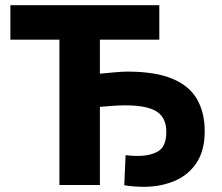

<svg xmlns="http://www.w3.org/2000/svg" viewBox="-20 -713 854 740"><path d="M534 7Q518 7 497 5.5Q476 4 459 1L464 -115Q484 -112 510 -112Q561 -112 591 -131Q621 -150 621 -205Q621 -259 584 -283Q547 -307 462 -307Q442 -307 412.5 -305Q383 -303 365 -301V0H209V-560H20V-693H594V-560H365V-429Q386 -431 418.5 -434Q451 -437 471 -437Q579 -437 644.5 -409.5Q710 -382 739.5 -330.5Q769 -279 769 -207Q769 -133 737.5 -85.5Q706 -38 652.5 -15.5Q599 7 534 7Z"/></svg>

Font: Ubuntu Sans ExtraBold
Style: Regular
Weight: 800
Designer: Dalton Maag Ltd
Foundry: Dalton Maag Ltd
Version: Version 1.006; ttfautohint (v1.8.4.7-5d5b)